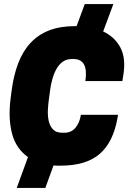

<svg xmlns="http://www.w3.org/2000/svg" viewBox="-20 -860 640 940"><path d="M62 60 117 -91Q59 -132 39.5 -204Q20 -276 31 -370L36 -410Q46 -490 69 -550Q92 -610 130 -650.5Q168 -691 221.5 -711.5Q275 -732 346 -732H355L395 -840H535L485 -706Q541 -680 569 -628Q597 -576 584 -494L579 -463H398Q414 -571 340 -571H332Q307 -571 289 -559Q271 -547 258 -525Q245 -503 236.5 -473.5Q228 -444 224 -409L219 -371Q216 -351 214.5 -323Q213 -295 218 -270Q223 -245 238.5 -227.5Q254 -210 286 -210H294Q329 -210 349.5 -234.5Q370 -259 376 -298H558L555 -281Q534 -163 467.5 -106Q401 -49 277 -49Q268 -49 259 -49Q250 -49 242 -50L202 60Z"/></svg>

Font: Tanohe Sans Black
Style: Italic
Weight: 900
Designer: Village Type and Design LLC & Cristiano Sobral
Foundry: Cooper Hewitt Smithsonian Design Museum
Version: Version 1.00;January 12, 2020;FontCreator 12.0.0.2547 64-bit